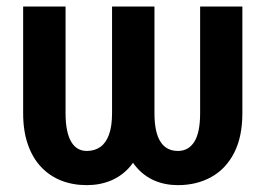

<svg xmlns="http://www.w3.org/2000/svg" viewBox="-20 -548 791 579"><path d="M317.9 -528.3H421.4V-206.5Q421.4 -153.3 408.2 -112.5Q395 -71.8 371.1 -44.4Q347.2 -17.1 314.2 -3.4Q281.2 10.3 241.7 10.3Q199.7 10.3 164.8 -3.4Q129.9 -17.1 104 -44.4Q78.1 -71.8 64 -112.5Q49.8 -153.3 49.8 -206.5V-528.3H177.7V-206.5Q177.7 -177.2 182.1 -155.8Q186.5 -134.3 194.8 -120.4Q203.1 -106.4 214.8 -99.6Q226.6 -92.8 241.7 -92.8Q265.6 -92.8 282.7 -105Q299.8 -117.2 308.8 -142.3Q317.9 -167.5 317.9 -206.5ZM583.5 -528.3H710.9V-206.5Q710.9 -135.3 686 -86.9Q661.1 -38.6 617.2 -14.2Q573.2 10.3 516.6 10.3Q478 10.3 446 -3.4Q414.1 -17.1 390.9 -44.4Q367.7 -71.8 355.2 -112.5Q342.8 -153.3 342.8 -206.5V-528.3H445.8V-206.5Q445.8 -177.2 450.4 -155.8Q455.1 -134.3 464.1 -120.4Q473.1 -106.4 486.3 -99.6Q499.5 -92.8 516.6 -92.8Q532.2 -92.8 544.7 -99.6Q557.1 -106.4 565.9 -120.4Q574.7 -134.3 579.1 -155.8Q583.5 -177.2 583.5 -206.5Z"/></svg>

Font: Roboto SemiCondensed SemiBold
Style: Regular
Weight: 600
Width: 4
Designer: Christian Robertson
Foundry: Google
Version: Version 3.009; 2024